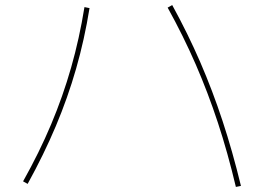

<svg xmlns="http://www.w3.org/2000/svg" viewBox="-20 -740 1040 757"><path d="M910 -3Q878 -138 839 -256.5Q800 -375 751.5 -486.5Q703 -598 641 -710L659 -720Q721 -607 769.5 -495Q818 -383 857.5 -263Q897 -143 930 -7ZM71 -25Q135 -139 181.5 -249.5Q228 -360 260.5 -474Q293 -588 313 -712L333 -708Q313 -584 280 -469Q247 -354 200 -242.5Q153 -131 89 -15Z"/></svg>

Font: M PLUS 1 Code Thin
Style: Regular
Weight: 250
Designer: Coji Morishita
Foundry: UNDERFOREST DESIGN
Version: Version 1.002